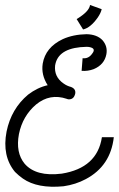

<svg xmlns="http://www.w3.org/2000/svg" viewBox="-20 -668 469 757"><path d="M321.3 -533.2Q362.3 -532.2 383.8 -509.8Q405.3 -485.4 399.4 -454.1Q391.6 -413.1 349.6 -395.5Q326.2 -386.7 301.8 -388.7L305.7 -438.5Q329.1 -435.5 343.8 -457Q358.4 -475.6 336.9 -481.4Q331.1 -483.4 321.3 -483.4Q215.8 -481.4 199.2 -418.9Q198.2 -414.1 197.3 -410.2Q192.4 -365.2 230.5 -338.9Q244.1 -329.1 259.8 -325.2Q280.3 -317.4 276.4 -297.9Q275.4 -295.9 275.4 -294.9Q269.5 -275.4 250 -276.4Q247.1 -277.3 246.1 -277.3Q245.1 -277.3 245.1 -277.3L243.2 -278.3Q176.8 -300.8 122.1 -255.9Q69.3 -210.9 54.7 -139.6Q41 -66.4 77.1 -22.5Q122.1 29.3 223.6 16.6Q363.3 -5.9 381.8 -127H428.7Q416 -13.7 318.4 38.1Q278.3 59.6 230.5 66.4Q127.9 76.2 70.3 36.1Q53.7 24.4 39.1 9.8Q-12.7 -52.7 5.9 -149.4Q24.4 -239.3 90.8 -294.9Q127.9 -323.2 168 -332Q141.6 -373 148.4 -417Q159.2 -481.4 227.5 -513.7Q268.6 -532.2 321.3 -533.2ZM335 -648.4Q332 -624 287.1 -595.7Q284.2 -593.8 282.2 -592.8L307.6 -551.8Q336.9 -558.6 365.2 -598.6Q377.9 -617.2 380.9 -631.8Z"/></svg>

Font: Bratas-flat
Style: flat
Weight: 400
Designer: MUHAMMAD YONI
Version: Version 001.000